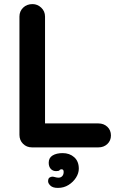

<svg xmlns="http://www.w3.org/2000/svg" viewBox="-20 -720 602 938"><path d="M461 -117Q487 -117 504.5 -100.5Q522 -84 522 -58Q522 -33 504.5 -16.5Q487 0 461 0H136Q110 0 92.5 -17.5Q75 -35 75 -61V-639Q75 -665 93 -682.5Q111 -700 139 -700Q163 -700 181.5 -682.5Q200 -665 200 -639V-100L178 -117ZM365 104Q365 126 351.5 147.5Q338 169 315 183.5Q292 198 263 198Q238 198 226.5 187Q215 176 215 166Q215 152 222 147.5Q229 143 236 143Q241 143 249.5 145.5Q258 148 266 148Q277 148 284 140.5Q291 133 291 120Q291 107 281 107Q274 107 271 111.5Q268 116 254 116Q238 116 228 105Q218 94 218 75Q218 51 237 39.5Q256 28 286 28Q320 28 342.5 48Q365 68 365 104Z"/></svg>

Font: zvoove
Style: Bold
Weight: 700
Designer: Vernon Adams (Nunito) & Andrew Paglinawan (Quicksand)
Foundry: zvoove
Version: Version 3.006